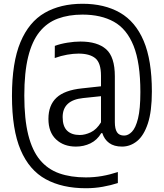

<svg xmlns="http://www.w3.org/2000/svg" viewBox="-20 -769 870 1019"><path d="M435.5 230Q310.5 230 223 182.2Q135.5 134.5 89.5 27Q43.5 -80.5 43.5 -260Q43.5 -438 88.5 -545.2Q133.5 -652.5 217.2 -700.8Q301 -749 418 -749Q534 -749 616.5 -701.8Q699 -654.5 742.5 -552Q786 -449.5 786 -283.5Q786 -178 764.8 -113.8Q743.5 -49.5 707.5 -20.2Q671.5 9 627.5 9Q585.5 9 559.5 -10Q533.5 -29 523 -62.5H517.5Q495.5 -25.5 460 -8.2Q424.5 9 383 9Q318 9 277.5 -29.2Q237 -67.5 237 -138Q237 -210.5 279.8 -250.5Q322.5 -290.5 415 -300L516 -311V-367Q516 -435 486 -459.8Q456 -484.5 396.5 -484.5Q369.5 -484.5 336.5 -478.8Q303.5 -473 270.5 -461L271 -525.5Q300.5 -536.5 337.8 -542.5Q375 -548.5 407 -548.5Q497 -548.5 543.2 -507.8Q589.5 -467 589.5 -364V-121Q589.5 -85 601 -67.2Q612.5 -49.5 639 -49.5Q660.5 -49.5 680.2 -69.8Q700 -90 712.5 -140.2Q725 -190.5 725 -280.5Q725 -435.5 689 -525.5Q653 -615.5 584.5 -653.5Q516 -691.5 418 -691.5Q344.5 -691.5 287 -670.2Q229.5 -649 189.8 -599.8Q150 -550.5 129.5 -467.5Q109 -384.5 109 -261.5Q109 -137 130 -53.2Q151 30.5 192.2 80Q233.5 129.5 294.5 151Q355.5 172.5 435.5 172.5Q480 172.5 521.5 165.2Q563 158 605.5 144V202.5Q568.5 214.5 525.5 222.2Q482.5 230 435.5 230ZM312.5 -147.5Q312.5 -98.5 336.2 -75.5Q360 -52.5 403.5 -52.5Q431 -52.5 461.5 -66.8Q492 -81 516 -119.5V-258.5L420.5 -248.5Q312.5 -237 312.5 -147.5Z"/></svg>

Font: Encode Sans Condensed Condensed
Style: Regular
Weight: 400
Width: 3
Designer: Multiple Designers
Foundry: Impallari Type
Version: Version 3.000; ttfautohint (v1.8.3) -l 8 -r 50 -G 200 -x 14 